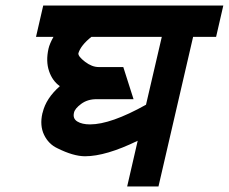

<svg xmlns="http://www.w3.org/2000/svg" viewBox="-20 -653 826 693"><path d="M196 -342Q169 -361 157 -396.5Q145 -432 155 -477Q159 -495 173 -520H110L136 -633H786L760 -520H677L552 20H439L477 -145Q362 -89 287 -89Q245 -89 187 -118Q155 -133 139 -166.5Q123 -200 133 -244L134 -247Q146 -298 196 -342ZM247 -246Q242 -225 259 -214.5Q276 -204 305 -204Q380 -204 507 -275L564 -520H310Q272 -490 263 -461Q261 -450 287 -430Q312 -411 336 -411H425L462 -295H328Q296 -295 273 -278Q250 -261 247 -246Z"/></svg>

Font: Miedinger
Style: Bold-Italic
Weight: 700
Italic angle: -13°
Version: Version 001.000